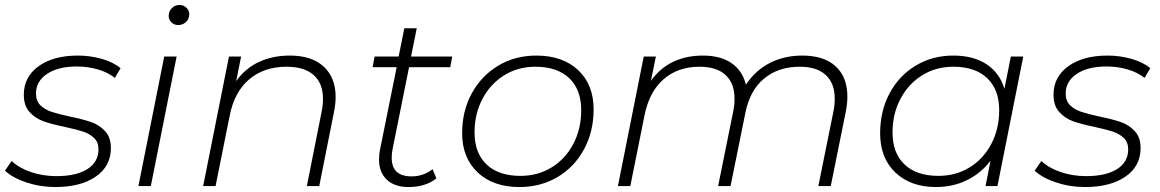

<svg xmlns="http://www.w3.org/2000/svg" viewBox="-27 -750 4676 774"><path d="M-7 -62 20 -101Q49 -73 97.5 -56.5Q146 -40 200 -40Q281 -40 325.5 -68.5Q370 -97 370 -148Q370 -177 352 -194Q334 -211 308 -219.5Q282 -228 236 -238Q182 -249 148.5 -261Q115 -273 92 -298.5Q69 -324 69 -368Q69 -440 128.5 -483Q188 -526 287 -526Q337 -526 384 -512.5Q431 -499 459 -475L436 -436Q407 -459 366.5 -470.5Q326 -482 283 -482Q207 -482 162.5 -452Q118 -422 118 -373Q118 -343 136 -325.5Q154 -308 181.5 -299Q209 -290 255 -280Q309 -269 341.5 -257.5Q374 -246 397 -221Q420 -196 420 -153Q420 -80 359 -38Q298 4 196 4Q135 4 79.5 -14.5Q24 -33 -7 -62Z M635 -522H685L581 0H531ZM653 -686Q653 -704 665.5 -717Q678 -730 697 -730Q713 -730 724.5 -719Q736 -708 736 -693Q736 -674 723 -661.5Q710 -649 691 -649Q675 -649 664 -660Q653 -671 653 -686Z M1326 -359Q1326 -332 1320 -302L1260 0H1210L1270 -302Q1275 -325 1275 -352Q1275 -414 1237.5 -447.5Q1200 -481 1128 -481Q1038 -481 978 -430.5Q918 -380 899 -284L842 0H792L896 -522H945L925 -423Q962 -475 1017.5 -500.5Q1073 -526 1141 -526Q1230 -526 1278 -481.5Q1326 -437 1326 -359Z M1556 -151Q1552 -132 1552 -114Q1552 -39 1632 -39Q1680 -39 1717 -68L1732 -31Q1689 4 1620 4Q1564 4 1532.5 -25.5Q1501 -55 1501 -107Q1501 -128 1505 -147L1572 -479H1475L1483 -522H1580L1603 -636H1653L1630 -522H1796L1788 -479H1622Z M1836 -213Q1836 -302 1874.5 -373Q1913 -444 1981 -485Q2049 -526 2135 -526Q2241 -526 2303.5 -467.5Q2366 -409 2366 -309Q2366 -220 2327.5 -148.5Q2289 -77 2221 -36.5Q2153 4 2067 4Q1961 4 1898.5 -55Q1836 -114 1836 -213ZM2316 -306Q2316 -389 2267.5 -435Q2219 -481 2131 -481Q2061 -481 2005.5 -446.5Q1950 -412 1918 -351.5Q1886 -291 1886 -216Q1886 -133 1934.5 -87Q1983 -41 2071 -41Q2141 -41 2196.5 -75Q2252 -109 2284 -169.5Q2316 -230 2316 -306Z M3389 -361Q3389 -334 3383 -302L3322 0H3272L3333 -302Q3338 -325 3338 -353Q3338 -414 3302 -447.5Q3266 -481 3197 -481Q3111 -481 3053.5 -433.5Q2996 -386 2978 -296L2918 0H2868L2929 -302Q2934 -325 2934 -353Q2934 -414 2898 -447.5Q2862 -481 2793 -481Q2706 -481 2648 -430.5Q2590 -380 2571 -284L2514 0H2464L2568 -522H2617L2597 -424Q2634 -476 2687 -501Q2740 -526 2806 -526Q2878 -526 2922 -495.5Q2966 -465 2980 -409Q3019 -467 3077 -496.5Q3135 -526 3207 -526Q3295 -526 3342 -482.5Q3389 -439 3389 -361Z M4098 -522 3994 0H3946L3966 -102Q3928 -52 3871.5 -24Q3815 4 3746 4Q3644 4 3582.5 -54.5Q3521 -113 3521 -213Q3521 -302 3559 -373.5Q3597 -445 3664.5 -485.5Q3732 -526 3816 -526Q3897 -526 3950 -491Q4003 -456 4022 -392L4048 -522ZM4001 -306Q4001 -389 3952.5 -435Q3904 -481 3816 -481Q3746 -481 3690.5 -446.5Q3635 -412 3603 -351.5Q3571 -291 3571 -216Q3571 -133 3619.5 -87Q3668 -41 3756 -41Q3826 -41 3881.5 -75Q3937 -109 3969 -169.5Q4001 -230 4001 -306Z M4144 -62 4171 -101Q4200 -73 4248.5 -56.5Q4297 -40 4351 -40Q4432 -40 4476.5 -68.5Q4521 -97 4521 -148Q4521 -177 4503 -194Q4485 -211 4459 -219.5Q4433 -228 4387 -238Q4333 -249 4299.5 -261Q4266 -273 4243 -298.5Q4220 -324 4220 -368Q4220 -440 4279.5 -483Q4339 -526 4438 -526Q4488 -526 4535 -512.5Q4582 -499 4610 -475L4587 -436Q4558 -459 4517.5 -470.5Q4477 -482 4434 -482Q4358 -482 4313.5 -452Q4269 -422 4269 -373Q4269 -343 4287 -325.5Q4305 -308 4332.5 -299Q4360 -290 4406 -280Q4460 -269 4492.5 -257.5Q4525 -246 4548 -221Q4571 -196 4571 -153Q4571 -80 4510 -38Q4449 4 4347 4Q4286 4 4230.5 -14.5Q4175 -33 4144 -62Z"/></svg>

Font: Idrija
Style: Italic
Weight: 300
Italic angle: -11.3°
Designer: Julieta Ulanovsky
Foundry: Julieta Ulanovsky
Version: Version 7.200